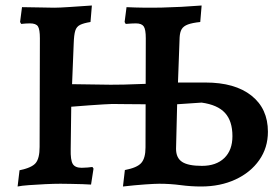

<svg xmlns="http://www.w3.org/2000/svg" viewBox="-20 -668 1015 698"><path d="M711 10Q674 10 636.5 5Q599 0 559 0Q543 0 507 2.5Q471 5 427 10L434 -50Q478 -58 493.5 -75.5Q509 -93 509 -132L510 -529Q510 -561 502.5 -572Q495 -583 474 -583Q468 -583 458 -582.5Q448 -582 437 -581L433 -588L440 -642Q502 -639 569.5 -640.5Q637 -642 713 -648L708 -588Q679 -585 663 -579Q647 -573 640.5 -562Q634 -551 633 -532L627 -368H727Q834 -368 894 -320.5Q954 -273 954 -189Q954 -131 922.5 -86Q891 -41 836 -15.5Q781 10 711 10ZM714 -65Q766 -65 795.5 -93.5Q825 -122 825 -173Q825 -228 798 -257.5Q771 -287 713 -295L624 -289L620 -127Q620 -94 642 -79.5Q664 -65 714 -65ZM44 10 51 -49Q95 -58 109.5 -75Q124 -92 124 -134L125 -529Q125 -561 118 -572Q111 -583 89 -583Q83 -583 73.5 -582.5Q64 -582 57 -581L53 -588L60 -642Q85 -642 120.5 -641Q156 -640 177 -640Q196 -640 232.5 -642.5Q269 -645 314 -648L309 -588Q284 -584 271 -577.5Q258 -571 253.5 -556Q249 -541 248 -511L242 -362L382 -360Q404 -360 430 -360.5Q456 -361 489.5 -362.5Q523 -364 566 -365V-288Q536 -289 501 -289Q466 -289 435.5 -289.5Q405 -290 388 -290Q378 -290 356 -288.5Q334 -287 303.5 -285Q273 -283 239 -280L237 -126Q236 -86 244.5 -72Q253 -58 277 -58Q287 -58 298 -59Q309 -60 316 -61L320 -55L311 3Q301 2 280.5 1.5Q260 1 237.5 0.5Q215 0 200 0Q176 0 144.5 1.5Q113 3 85.5 5Q58 7 44 10Z"/></svg>

Font: Alegreya SemiBold
Style: Regular
Weight: 600
Designer: Juan Pablo del Peral
Foundry: Huerta Tipografica
Version: Version 2.009